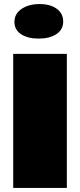

<svg xmlns="http://www.w3.org/2000/svg" viewBox="-20 -925 393 945"><path d="M45 0ZM309 -660V0H45V-660ZM291 -819Q291 -779 257.5 -757Q224 -735 170 -735Q117 -735 84 -756.5Q51 -778 51 -817Q51 -857 86 -881Q121 -905 175 -905Q227 -905 259 -882Q291 -859 291 -819Z"/></svg>

Font: Sansita Black
Style: Regular
Weight: 900
Designer: Pablo Cosgaya
Foundry: Omnibus-Type
Version: Version 1.006; ttfautohint (v1.5)